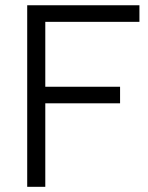

<svg xmlns="http://www.w3.org/2000/svg" viewBox="-20 -721 573 741"><path d="M154.8 -636.7V-386.2H443.4V-322.3H154.8V0H85V-700.7H518.1V-636.7Z"/></svg>

Font: LilGrotesk
Style: Regular
Weight: 400
Designer: BSozoo
Foundry: BSozoo
Version: Version 1.004;PS 001.004;hotconv 1.0.70;makeotf.lib2.5.58329